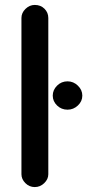

<svg xmlns="http://www.w3.org/2000/svg" viewBox="-20 -746 354 779"><path d="M67 -39V-673Q67 -694 83.5 -710Q100 -726 121 -726Q145 -726 160.5 -710.5Q176 -695 176 -673V-39Q176 -19 159.5 -3Q143 13 121 13Q99 13 83 -3Q67 -19 67 -39ZM254 -416Q278 -416 296 -398.5Q314 -381 314 -358Q314 -335 296 -318Q278 -301 254 -301Q229 -301 211.5 -318Q194 -335 194 -358Q194 -381 211.5 -398.5Q229 -416 254 -416Z"/></svg>

Font: 寒蝉全圆体 Bold
Style: Regular
Weight: 700
Designer: Warren2060
      Designed by Motoya company      

      [Varela Round]
      Joe Prince(Latin component); Avraham Cornf
Foundry: ChillType
Version: Version 3.200